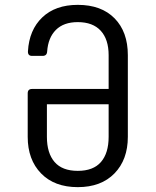

<svg xmlns="http://www.w3.org/2000/svg" viewBox="-20 -760 640 790"><path d="M300 10Q204 10 149 -46.5Q94 -103 94 -197V-376Q94 -394 112 -394H427V-533Q427 -598 394.5 -633.5Q362 -669 300 -669Q242 -669 210 -637Q178 -605 174 -548Q173 -530 155 -530H112Q94 -530 95 -549Q100 -637 154 -688.5Q208 -740 300 -740Q397 -740 451.5 -684.5Q506 -629 506 -533V-197Q506 -103 451 -46.5Q396 10 300 10ZM300 -57Q364 -57 395.5 -93.5Q427 -130 427 -197V-331H173V-197Q173 -130 204.5 -93.5Q236 -57 300 -57Z"/></svg>

Font: Pitagon Sans Mono Light
Style: Regular
Weight: 300
Monospace: yes
Designer: Travis Tran
Foundry: Pitagon
Version: Version 1.001; ttfautohint (v1.8.4.7-5d5b);gftools[0.9.26]